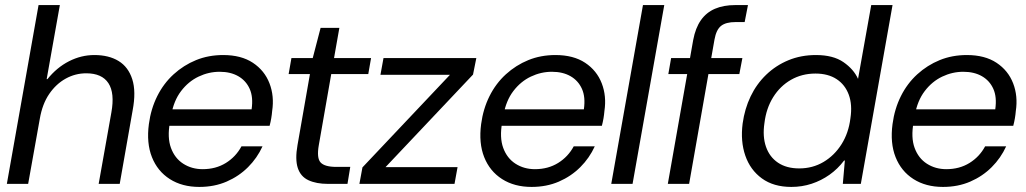

<svg xmlns="http://www.w3.org/2000/svg" viewBox="-20 -725 4045 757"><path d="M7 0 132 -705H216L164 -413H167Q204 -459 252 -483.5Q300 -508 352 -508Q409 -508 447.5 -484.5Q486 -461 501.5 -412.5Q517 -364 503 -290L452 0H369L419 -281Q433 -358 407.5 -397Q382 -436 320 -436Q277 -436 239 -415Q201 -394 174 -354.5Q147 -315 137 -257L91 0Z M766 12Q698 12 649.5 -19Q601 -50 579 -105.5Q557 -161 567 -236Q575 -296 600 -346Q625 -396 664.5 -432Q704 -468 753 -488Q802 -508 860 -508Q931 -508 977 -477.5Q1023 -447 1042.5 -396.5Q1062 -346 1053 -287Q1052 -274 1049.5 -259Q1047 -244 1043 -229H629L640 -294H972Q979 -342 964.5 -374.5Q950 -407 919.5 -424.5Q889 -442 846 -442Q803 -442 763 -423Q723 -404 694 -366Q665 -328 655 -271L650 -243Q639 -183 654 -142Q669 -101 702.5 -79.5Q736 -58 779 -58Q831 -58 870.5 -82.5Q910 -107 932 -148H1015Q994 -102 958 -66Q922 -30 873.5 -9Q825 12 766 12Z M1273 0Q1227 0 1196 -14.5Q1165 -29 1154 -63Q1143 -97 1153 -153L1202 -433H1118L1129 -496H1213L1244 -615H1318L1297 -496H1443L1432 -433H1286L1237 -153Q1228 -102 1244 -84.5Q1260 -67 1306 -67H1361L1350 0Z M1397 0 1409 -65 1754 -430H1480L1492 -496H1858L1845 -431L1500 -66H1784L1772 0Z M2076 12Q2008 12 1959.5 -19Q1911 -50 1889 -105.5Q1867 -161 1877 -236Q1885 -296 1910 -346Q1935 -396 1974.5 -432Q2014 -468 2063 -488Q2112 -508 2170 -508Q2241 -508 2287 -477.5Q2333 -447 2352.5 -396.5Q2372 -346 2363 -287Q2362 -274 2359.5 -259Q2357 -244 2353 -229H1939L1950 -294H2282Q2289 -342 2274.5 -374.5Q2260 -407 2229.5 -424.5Q2199 -442 2156 -442Q2113 -442 2073 -423Q2033 -404 2004 -366Q1975 -328 1965 -271L1960 -243Q1949 -183 1964 -142Q1979 -101 2012.5 -79.5Q2046 -58 2089 -58Q2141 -58 2180.5 -82.5Q2220 -107 2242 -148H2325Q2304 -102 2268 -66Q2232 -30 2183.5 -9Q2135 12 2076 12Z M2390 0 2515 -705H2599L2474 0Z M2613 0 2713 -567Q2722 -615 2743.5 -645.5Q2765 -676 2799 -690.5Q2833 -705 2879 -705H2929L2916 -638H2880Q2842 -638 2823 -623Q2804 -608 2797 -569L2697 0ZM2615 -433 2626 -496H2907L2895 -433Z M3100 12Q3030 12 2984 -21.5Q2938 -55 2918.5 -111.5Q2899 -168 2908 -238Q2916 -296 2939.5 -345Q2963 -394 3001 -430.5Q3039 -467 3088.5 -487.5Q3138 -508 3197 -508Q3265 -508 3305.5 -480Q3346 -452 3363 -414L3415 -705H3499L3374 0H3303L3311 -92H3308Q3283 -59 3250.5 -36Q3218 -13 3180 -0.5Q3142 12 3100 12ZM3131 -61Q3184 -61 3227 -86.5Q3270 -112 3298 -156.5Q3326 -201 3333 -259Q3341 -312 3326.5 -351.5Q3312 -391 3278.5 -413Q3245 -435 3195 -435Q3142 -435 3099 -410.5Q3056 -386 3028.5 -342Q3001 -298 2994 -240Q2986 -187 3000 -146.5Q3014 -106 3047.5 -83.5Q3081 -61 3131 -61Z M3698 12Q3630 12 3581.5 -19Q3533 -50 3511 -105.5Q3489 -161 3499 -236Q3507 -296 3532 -346Q3557 -396 3596.5 -432Q3636 -468 3685 -488Q3734 -508 3792 -508Q3863 -508 3909 -477.5Q3955 -447 3974.5 -396.5Q3994 -346 3985 -287Q3984 -274 3981.5 -259Q3979 -244 3975 -229H3561L3572 -294H3904Q3911 -342 3896.5 -374.5Q3882 -407 3851.5 -424.5Q3821 -442 3778 -442Q3735 -442 3695 -423Q3655 -404 3626 -366Q3597 -328 3587 -271L3582 -243Q3571 -183 3586 -142Q3601 -101 3634.5 -79.5Q3668 -58 3711 -58Q3763 -58 3802.5 -82.5Q3842 -107 3864 -148H3947Q3926 -102 3890 -66Q3854 -30 3805.5 -9Q3757 12 3698 12Z"/></svg>

Font: DM Sans 36pt
Style: Italic
Weight: 400
Italic angle: -10°
Designer: Colophon Foundry, Jonny Pinhorn
Foundry: Colophon Foundry
Version: Version 4.004;gftools[0.9.30]